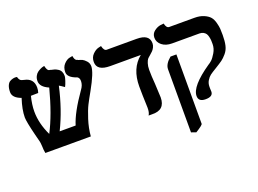

<svg xmlns="http://www.w3.org/2000/svg" viewBox="-113 -830 1773 1318"><g transform="rotate(-20 773.0 -171.5)"><path d="M599.1 -451.2Q599.1 -407.2 535.2 -293Q507.3 -244.1 490.7 -211.2Q474.1 -178.2 455.1 -119.1Q436 -60.1 431.2 0H99.1Q94.2 -25.9 94.2 -48.8Q92.3 -81.1 89.8 -87.9Q86.9 -99.1 82 -118.2Q77.1 -137.2 75.2 -145Q50.3 -245.1 49.8 -276.9Q49.8 -334 75.2 -411.1Q14.2 -433.1 14.2 -475.1Q14.2 -502.9 22 -521.5Q29.8 -540 42 -547.1Q54.2 -554.2 66.2 -556.6Q78.1 -559.1 85.9 -558.1L94.2 -557.1Q99.1 -540 106.4 -532.5Q113.8 -524.9 134.8 -521Q199.7 -507.8 200.2 -442.9Q200.2 -421.9 193.8 -403.8Q149.9 -403.8 141.1 -402.8H140.1Q125 -342.8 125 -293Q125 -205.1 168.9 -113.8Q230 -231 277.8 -413.1Q216.8 -439 216.8 -481.9Q216.8 -502 224.9 -517.6Q232.9 -533.2 244.4 -541.5Q255.9 -549.8 267.8 -555.4Q279.8 -561 288.1 -562.5L295.9 -564Q303.7 -529.8 316.9 -525.9Q318.8 -525.9 321.5 -525.4Q324.2 -524.9 325.2 -524.9Q326.2 -523.9 327.6 -523.9Q329.1 -523.9 330.1 -522.9Q346.2 -520 356.2 -516.6Q366.2 -513.2 379.2 -505.1Q392.1 -497.1 398.4 -483.6Q404.8 -470.2 404.8 -451.2Q404.8 -442.4 397 -418.2Q389.2 -394 380.9 -378.9Q351.1 -399.9 344.2 -402.8Q308.1 -239.7 242.2 -106H358.9Q384.8 -191.9 476.1 -321.8Q498 -350.6 498 -380.9Q498 -407.7 478 -415V-414.1Q417 -436 417 -474.1Q417 -510.3 438 -532.2Q459 -554.2 480 -558.1L501 -562Q504.9 -533.2 519 -526.9Q525.9 -525.9 527.8 -523.9H525.9Q526.9 -522.9 527.8 -522.9Q545.9 -518.1 557.9 -512.5Q569.8 -506.8 584.5 -490.5Q599.1 -474.1 599.1 -451.2Z M963.9 -292Q963.9 -247.1 968.8 -189.9Q973.6 -105 973.6 -87.9Q973.6 4.9 877 1H853Q865.2 -17.1 864.7 -53.2Q864.7 -61 861.8 -142.1Q861.8 -154.3 861.3 -176.3Q860.8 -198.2 860.8 -208Q860.8 -339.8 944.8 -408.2H721.7Q624.5 -408.2 625 -473.1Q625 -506.3 646 -527.6Q667 -548.8 688 -554.2L709 -559.1Q717.8 -522 736.8 -522H956.1Q1047.9 -522 1047.9 -457Q1047.9 -440.9 1040.3 -426.5Q1032.7 -412.1 1024.7 -404.5Q1016.6 -397 1002 -383.8Q989.7 -374 983.4 -366.5Q977.1 -358.9 970.5 -338.9Q963.9 -318.8 963.9 -292Z M1121.6 221.2 1086.9 209V-252Q1086.9 -290 1132.8 -328.1H1175.8V178.2Q1175.8 188 1121.6 221.2ZM1313 -42Q1313 -42 1313 -29.8Q1314 -22.9 1314 -6.8Q1314 30.3 1258.8 29.8Q1208 29.8 1208 -12.2Q1208 -83 1357.9 -186Q1370.1 -192.9 1384 -205.3Q1397.9 -217.8 1415.8 -247.8Q1433.6 -277.8 1433.6 -310.1Q1433.6 -326.2 1433.1 -336.7Q1432.6 -347.2 1429.2 -362.5Q1425.8 -377.9 1419.7 -387Q1413.6 -396 1402.1 -402.6Q1390.6 -409.2 1374 -409.2H1173.8Q1128.9 -409.2 1100.8 -431.6Q1072.8 -454.1 1072.8 -486.8Q1072.8 -516.6 1096.2 -534.2Q1119.6 -551.8 1142.6 -554.7L1166 -557.1Q1173.8 -522 1193.8 -522H1377.9Q1418 -522 1446.3 -509.5Q1474.6 -497.1 1488.8 -480.5Q1502.9 -463.9 1510.3 -436Q1517.6 -408.2 1518.8 -390.6Q1520 -373 1520 -344.2Q1520 -300.3 1512.9 -269.5Q1505.9 -238.8 1486.3 -215.8Q1466.8 -192.9 1450.2 -180.9Q1433.6 -168.9 1397.9 -147Q1365.7 -127.9 1351.3 -116.9Q1336.9 -106 1325 -86.4Q1313 -66.9 1313 -42Z"/></g></svg>

Font: Linux Libertine
Style: Semibold
Weight: 600
Designer: Philipp H. Poll
Foundry: Philipp H. Poll
Version: Version 5.1.2 ; ttfautohint (v0.9)